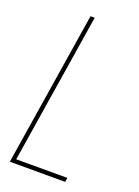

<svg xmlns="http://www.w3.org/2000/svg" viewBox="-136 -759 591 818"><g transform="rotate(20 160.0 -350.0)"><path d="M17 0 128 -700H147L39 -19H271L268 0Z"/></g></svg>

Font: Georama SemiCondensed Thin
Style: Italic
Weight: 100
Width: 4
Italic angle: -9°
Designer: Jean-Baptiste Levee
Foundry: Production Type
Version: Version 1.000